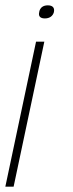

<svg xmlns="http://www.w3.org/2000/svg" viewBox="-100 -529 275 719"><path d="M102 -484V-485C105 -500 97 -509 79 -509C61 -509 50 -500 47 -485V-484C43 -469 50 -460 68 -460C86 -460 98 -469 102 -484ZM-80 170H-49L66 -373H35Z"/></svg>

Font: LT Wave Thin
Style: Italic
Weight: 100
Designer: Daniel Lyons
Version: Version 2.5 (Glyphs App)